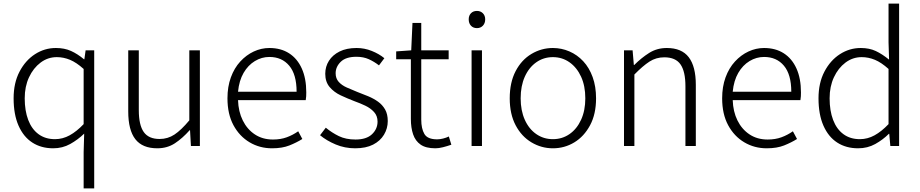

<svg xmlns="http://www.w3.org/2000/svg" viewBox="-20 -815 5139 1072"><path d="M447 237V35L450 -69Q415 -35 372 -11Q329 13 277 13Q210 13 160.5 -19Q111 -51 83.5 -113.5Q56 -176 56 -266Q56 -352 89 -415Q122 -478 175.5 -512.5Q229 -547 292 -547Q340 -547 376.5 -530.5Q413 -514 449 -484H451L458 -534H506V237ZM287 -38Q330 -38 369 -59.5Q408 -81 447 -122V-430Q407 -466 371 -481Q335 -496 297 -496Q247 -496 206.5 -465.5Q166 -435 142 -383.5Q118 -332 118 -266Q118 -197 137.5 -145.5Q157 -94 195 -66Q233 -38 287 -38Z M858 13Q775 13 735.5 -38Q696 -89 696 -193V-534H755V-200Q755 -117 782.5 -78Q810 -39 871 -39Q917 -39 954.5 -64Q992 -89 1037 -143V-534H1096V0H1046L1041 -88H1039Q999 -43 956.5 -15Q914 13 858 13Z M1499 13Q1430 13 1373.5 -20.5Q1317 -54 1283.5 -116Q1250 -178 1250 -266Q1250 -331 1269 -383Q1288 -435 1321.5 -471.5Q1355 -508 1397 -527.5Q1439 -547 1484 -547Q1548 -547 1594 -517.5Q1640 -488 1665 -432.5Q1690 -377 1690 -299Q1690 -288 1689.5 -277.5Q1689 -267 1687 -256H1309Q1311 -192 1335.5 -142.5Q1360 -93 1403 -64.5Q1446 -36 1504 -36Q1547 -36 1581 -48.5Q1615 -61 1645 -82L1668 -39Q1636 -19 1596 -3Q1556 13 1499 13ZM1309 -303H1636Q1636 -399 1595 -448Q1554 -497 1484 -497Q1441 -497 1403 -474Q1365 -451 1340 -408Q1315 -365 1309 -303Z M1963 13Q1905 13 1854 -8.5Q1803 -30 1767 -60L1799 -102Q1833 -74 1872 -55Q1911 -36 1965 -36Q2026 -36 2057 -65.5Q2088 -95 2088 -136Q2088 -168 2068.5 -189.5Q2049 -211 2019.5 -225Q1990 -239 1959 -250Q1920 -265 1882.5 -282.5Q1845 -300 1820.5 -329Q1796 -358 1796 -403Q1796 -443 1816.5 -475.5Q1837 -508 1876 -527.5Q1915 -547 1971 -547Q2015 -547 2056 -530.5Q2097 -514 2126 -490L2096 -450Q2069 -471 2039 -484.5Q2009 -498 1970 -498Q1911 -498 1882.5 -470Q1854 -442 1854 -406Q1854 -377 1871 -358Q1888 -339 1916 -326.5Q1944 -314 1974 -302Q2006 -290 2036 -277.5Q2066 -265 2090.5 -247.5Q2115 -230 2130 -204Q2145 -178 2145 -139Q2145 -98 2124 -63Q2103 -28 2063 -7.5Q2023 13 1963 13Z M2411 13Q2358 13 2328.5 -7.5Q2299 -28 2286.5 -65Q2274 -102 2274 -151V-484H2192V-528L2276 -534L2283 -687H2332V-534H2485V-484H2332V-147Q2332 -97 2349.5 -67Q2367 -37 2421 -37Q2436 -37 2454 -41.5Q2472 -46 2486 -53L2500 -7Q2477 1 2453.5 7Q2430 13 2411 13Z M2613 0V-534H2671V0ZM2643 -658Q2622 -658 2609.5 -671.5Q2597 -685 2597 -707Q2597 -728 2609.5 -741Q2622 -754 2643 -754Q2663 -754 2676 -741Q2689 -728 2689 -707Q2689 -685 2676 -671.5Q2663 -658 2643 -658Z M3067 13Q3003 13 2947.5 -20Q2892 -53 2859 -115.5Q2826 -178 2826 -266Q2826 -355 2859 -418Q2892 -481 2947.5 -514Q3003 -547 3067 -547Q3115 -547 3159 -528Q3203 -509 3236.5 -473Q3270 -437 3289 -384.5Q3308 -332 3308 -266Q3308 -178 3274.5 -115.5Q3241 -53 3186.5 -20Q3132 13 3067 13ZM3067 -38Q3119 -38 3160 -66.5Q3201 -95 3224.5 -146.5Q3248 -198 3248 -266Q3248 -335 3224.5 -386.5Q3201 -438 3160 -467Q3119 -496 3067 -496Q3015 -496 2974 -467Q2933 -438 2910 -386.5Q2887 -335 2887 -266Q2887 -198 2910 -146.5Q2933 -95 2974 -66.5Q3015 -38 3067 -38Z M3464 0V-534H3512L3519 -452H3521Q3561 -492 3604.5 -519.5Q3648 -547 3703 -547Q3786 -547 3825.5 -495.5Q3865 -444 3865 -341V0H3807V-333Q3807 -416 3779.5 -455.5Q3752 -495 3689 -495Q3643 -495 3606 -471Q3569 -447 3522 -399V0Z M4261 13Q4192 13 4135.5 -20.5Q4079 -54 4045.5 -116Q4012 -178 4012 -266Q4012 -331 4031 -383Q4050 -435 4083.5 -471.5Q4117 -508 4159 -527.5Q4201 -547 4246 -547Q4310 -547 4356 -517.5Q4402 -488 4427 -432.5Q4452 -377 4452 -299Q4452 -288 4451.5 -277.5Q4451 -267 4449 -256H4071Q4073 -192 4097.5 -142.5Q4122 -93 4165 -64.5Q4208 -36 4266 -36Q4309 -36 4343 -48.5Q4377 -61 4407 -82L4430 -39Q4398 -19 4358 -3Q4318 13 4261 13ZM4071 -303H4398Q4398 -399 4357 -448Q4316 -497 4246 -497Q4203 -497 4165 -474Q4127 -451 4102 -408Q4077 -365 4071 -303Z M4771 13Q4704 13 4654.5 -19Q4605 -51 4577.5 -113.5Q4550 -176 4550 -266Q4550 -352 4583 -415Q4616 -478 4669.5 -512.5Q4723 -547 4786 -547Q4834 -547 4870 -530Q4906 -513 4944 -482L4941 -579V-795H5000V0H4951L4945 -68H4943Q4910 -35 4867 -11Q4824 13 4771 13ZM4781 -38Q4824 -38 4863 -59.5Q4902 -81 4941 -122V-430Q4901 -466 4865 -481Q4829 -496 4791 -496Q4741 -496 4700.5 -465.5Q4660 -435 4636 -383.5Q4612 -332 4612 -266Q4612 -197 4631.5 -145.5Q4651 -94 4689 -66Q4727 -38 4781 -38Z"/></svg>

Font: Noto Sans JP Thin Light
Style: Regular
Weight: 300
Version: Version 2.004-H2;hotconv 1.0.118;makeotfexe 2.5.65603